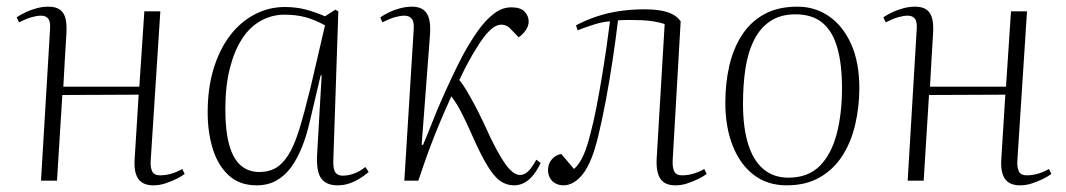

<svg xmlns="http://www.w3.org/2000/svg" viewBox="-20 -542 3197 576"><path d="M396 -258 167 -257 151 0H103L130 -452Q132 -476 125 -485.5Q118 -495 103 -495Q91 -495 75 -490.5Q59 -486 37 -475L30 -490Q43 -499 58.5 -506Q74 -513 91 -517.5Q108 -522 125 -522Q148 -522 160.5 -512.5Q173 -503 177 -484.5Q181 -466 179 -438Q177 -405 174.5 -363Q172 -321 170 -282H398L413 -508H461L432 -59Q431 -38 437 -27Q443 -16 460 -16Q476 -16 492.5 -20.5Q509 -25 527 -35L534 -20Q523 -12 507.5 -4.5Q492 3 475 8.5Q458 14 440 14Q408 14 394.5 -6Q381 -26 384 -66Z M980 -62Q979 -35 986 -25Q993 -15 1008 -15Q1025 -15 1042.5 -21.5Q1060 -28 1076 -41L1086 -26Q1073 -15 1058.5 -6Q1044 3 1027.5 8.5Q1011 14 992 14Q969 14 954.5 4Q940 -6 935 -25.5Q930 -45 931 -73L945 -316H942L909 -176Q900 -136 886 -101Q872 -66 853.5 -40.5Q835 -15 809.5 -0.5Q784 14 750 14Q698 14 665.5 -16.5Q633 -47 618 -96.5Q603 -146 603 -205Q603 -278 621 -336.5Q639 -395 670.5 -436Q702 -477 744.5 -499Q787 -521 834 -521Q869 -521 898.5 -513Q928 -505 955 -493L986 -513L995 -508ZM758 -26Q785 -26 805.5 -37Q826 -48 844 -75.5Q862 -103 877.5 -153Q893 -203 912 -281L955 -466Q924 -483 896 -490.5Q868 -498 833 -498Q796 -498 763 -480Q730 -462 706.5 -426Q683 -390 669.5 -337Q656 -284 656 -214Q656 -150 667.5 -108Q679 -66 702 -46Q725 -26 758 -26Z M1245 -108 1249 -107Q1263 -140 1276.5 -174.5Q1290 -209 1305.5 -244Q1321 -279 1337.5 -314Q1354 -349 1371 -381Q1392 -419 1414 -450Q1436 -481 1461 -500.5Q1486 -520 1514 -520Q1542 -520 1554 -507Q1566 -494 1566 -477Q1566 -465 1558 -452.5Q1550 -440 1536 -430L1514 -453Q1507 -461 1499.5 -464.5Q1492 -468 1483 -468Q1466 -467 1448.5 -450Q1431 -433 1411 -400Q1401 -385 1386.5 -358.5Q1372 -332 1358 -302Q1368 -290 1378.5 -272.5Q1389 -255 1402.5 -230Q1416 -205 1433 -169Q1453 -124 1469 -94.5Q1485 -65 1497.5 -48Q1510 -31 1520.5 -24Q1531 -17 1540 -17Q1553 -17 1564.5 -28Q1576 -39 1589 -63L1602 -53Q1592 -32 1580 -17Q1568 -2 1553.5 6Q1539 14 1522 14Q1500 14 1481.5 1.5Q1463 -11 1443 -43.5Q1423 -76 1396 -137Q1380 -173 1369 -195Q1358 -217 1349.5 -230.5Q1341 -244 1334 -253Q1315 -211 1299 -173Q1283 -135 1268 -94.5Q1253 -54 1235 0H1193L1221 -452Q1223 -476 1215.5 -485.5Q1208 -495 1193 -495Q1181 -495 1165 -490.5Q1149 -486 1127 -475L1121 -490Q1134 -499 1149 -506Q1164 -513 1181.5 -517.5Q1199 -522 1216 -522Q1238 -522 1250.5 -512.5Q1263 -503 1267.5 -484.5Q1272 -466 1270 -438Z M1708 -466Q1736 -481 1768.5 -492Q1801 -503 1837 -508.5Q1873 -514 1913 -514Q1941 -514 1961.5 -510.5Q1982 -507 1997 -499.5Q2012 -492 2022 -478L1998 -61Q1997 -39 2003 -27.5Q2009 -16 2026 -16Q2042 -16 2058.5 -20.5Q2075 -25 2093 -35L2100 -20Q2089 -12 2073.5 -4.5Q2058 3 2041 8.5Q2024 14 2006 14Q1974 14 1961 -6Q1948 -26 1950 -66L1974 -470Q1942 -480 1904 -481.5Q1866 -483 1834 -481Q1828 -430 1818.5 -366Q1809 -302 1797.5 -241Q1786 -180 1775 -135Q1756 -55 1729 -20.5Q1702 14 1670 14Q1658 14 1647 8.5Q1636 3 1630 -8Q1624 -19 1624 -32Q1624 -51 1636 -64.5Q1648 -78 1664 -80L1702 -35Q1718 -49 1730 -75.5Q1742 -102 1752 -144Q1761 -177 1769 -218.5Q1777 -260 1784.5 -304.5Q1792 -349 1798.5 -393.5Q1805 -438 1810 -478Q1788 -477 1757.5 -467Q1727 -457 1713 -451Z M2340 14Q2282 14 2241 -17.5Q2200 -49 2178 -105Q2156 -161 2156 -234Q2156 -293 2168 -345Q2180 -397 2206 -437Q2232 -477 2273 -499.5Q2314 -522 2372 -522Q2426 -522 2468 -492.5Q2510 -463 2534 -408.5Q2558 -354 2558 -278Q2558 -221 2545.5 -168Q2533 -115 2507 -74.5Q2481 -34 2439.5 -10Q2398 14 2340 14ZM2345 -9Q2404 -9 2439 -44Q2474 -79 2490 -140Q2506 -201 2506 -277Q2506 -349 2492 -398.5Q2478 -448 2447.5 -473.5Q2417 -499 2366 -499Q2322 -499 2291.5 -479Q2261 -459 2242.5 -422.5Q2224 -386 2216.5 -337.5Q2209 -289 2209 -231Q2209 -159 2224.5 -109.5Q2240 -60 2270.5 -34.5Q2301 -9 2345 -9Z M2996 -258 2767 -257 2751 0H2703L2730 -452Q2732 -476 2725 -485.5Q2718 -495 2703 -495Q2691 -495 2675 -490.5Q2659 -486 2637 -475L2630 -490Q2643 -499 2658.5 -506Q2674 -513 2691 -517.5Q2708 -522 2725 -522Q2748 -522 2760.5 -512.5Q2773 -503 2777 -484.5Q2781 -466 2779 -438Q2777 -405 2774.5 -363Q2772 -321 2770 -282H2998L3013 -508H3061L3032 -59Q3031 -38 3037 -27Q3043 -16 3060 -16Q3076 -16 3092.5 -20.5Q3109 -25 3127 -35L3134 -20Q3123 -12 3107.5 -4.5Q3092 3 3075 8.5Q3058 14 3040 14Q3008 14 2994.5 -6Q2981 -26 2984 -66Z"/></svg>

Font: Literata 60pt ExtraLight
Style: Italic
Weight: 250
Italic angle: -2°
Designer: Latin by Veronika Burian and Jose Scaglione. Greek by Irene Vlachou. Cyrillic by Vera Evstafieva
Foundry: TypeTogether
Version: Version 3.103;gftools[0.9.29]